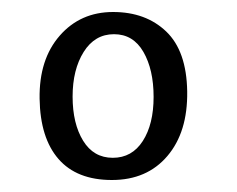

<svg xmlns="http://www.w3.org/2000/svg" viewBox="-20 -641 395 320"><path d="M236 -479.5Q236 -525 219 -554.5Q202 -584 170 -584Q138 -584 119.5 -554.5Q101 -525 101 -480Q101 -435 118.5 -406.5Q136 -378 168 -378Q200 -378 218 -406Q236 -434 236 -479.5ZM46 -476.5Q45 -542 79.5 -581.5Q114 -621 168.5 -621Q223 -621 257 -588.5Q291 -556 292 -488.5Q293 -421 259 -381Q225 -341 166.5 -341Q108 -341 77.5 -376Q47 -411 46 -476.5Z"/></svg>

Font: Karma Light
Style: Regular
Weight: 300
Designer: Joana Correia
Foundry: Indian Type Foundry
Version: Version 1.202;PS 1.0;hotconv 1.0.78;makeotf.lib2.5.61930; tt